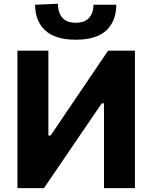

<svg xmlns="http://www.w3.org/2000/svg" viewBox="-20 -976 790 996"><path d="M70.5 0V-713H231V-273H242.5L358 -443.5Q401.5 -508 446.5 -574Q491.5 -640 540.5 -713H680V0H519.5V-440H508L391.5 -269.5Q338.5 -191.5 294 -126.2Q249.5 -61 208 0ZM372.5 -770Q267 -770 214.8 -818Q162.5 -866 162 -951.5L280.5 -956.5Q280.5 -911 303.2 -884.5Q326 -858 372.5 -858Q420 -858 442.5 -884Q465 -910 465 -951.5H583.5Q582.5 -866 531.2 -818Q480 -770 372.5 -770Z"/></svg>

Font: Commissioner
Style: Bold
Weight: 700
Designer: Kostas Bartsokas
Foundry: Kostas Bartsokas
Version: Version 1.000; ttfautohint (v1.8.3)